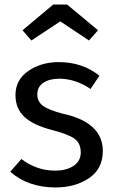

<svg xmlns="http://www.w3.org/2000/svg" viewBox="-20 -812 507 844"><path d="M224 12Q104 12 25 -57L74 -113Q141 -62 222 -62Q272 -62 303.5 -83Q335 -104 335 -142Q335 -182 308 -202Q281 -222 207 -241Q126 -262 87 -298.5Q48 -335 48 -394Q48 -461 104.5 -500Q161 -539 238 -539Q343 -539 417 -479L378 -421Q311 -466 241 -466Q197 -466 170.5 -448Q144 -430 144 -397Q144 -365 169.5 -346.5Q195 -328 257 -312Q432 -274 432 -148Q432 -70 371.5 -29Q311 12 224 12ZM371 -634 245 -718 118 -634 79 -679 214 -792H275L411 -679Z"/></svg>

Font: Trujillo
Style: Regular
Weight: 400
Designer: Fira Sans original fonts by bBox Type GmbH, Carrois Corporate GbR, & Edenspiekermann AG / Changes by Cristiano Sobral
Foundry: Fira Sans original fonts by bBox Type GmbH, Carrois Corporate GbR, & Edenspiekermann AG / Changes by Cristiano Sobral
Version: Version 4.301;October 17, 2021;FontCreator 14.0.0.2814 64-bi